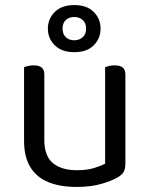

<svg xmlns="http://www.w3.org/2000/svg" viewBox="-20 -725 590 758"><path d="M75 -169V-260H155V-173Q155 -109 189 -81Q223 -53 283 -53Q323 -53 351 -61.5Q379 -70 395 -79V-260H475V-82Q475 -61 469.5 -48.5Q464 -36 443 -24Q421 -11 380 1Q339 13 282 13Q216 13 169.5 -6.5Q123 -26 99 -66.5Q75 -107 75 -169ZM475 -208H395V-460Q400 -462 410.5 -464.5Q421 -467 432 -467Q454 -467 464.5 -458.5Q475 -450 475 -430ZM155 -208H75V-460Q80 -462 90.5 -464.5Q101 -467 113 -467Q134 -467 144.5 -458.5Q155 -450 155 -430ZM169 -612Q169 -651 196.5 -678Q224 -705 273 -705Q323 -705 350 -678Q377 -651 377 -612Q377 -573 350 -546Q323 -519 273 -519Q224 -519 196.5 -546Q169 -573 169 -612ZM227 -612Q227 -590 240 -578Q253 -566 273 -566Q293 -566 306.5 -578Q320 -590 320 -612Q320 -634 306.5 -646Q293 -658 273 -658Q253 -658 240 -646Q227 -634 227 -612Z"/></svg>

Font: Baloo Tammudu 2
Style: Regular
Weight: 400
Designer: Maithili Shingre, Omkar Shende and Ek Type
Foundry: Ek Type
Version: Version 1.700